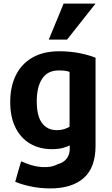

<svg xmlns="http://www.w3.org/2000/svg" viewBox="-20 -835 624 1071"><path d="M513 -22V-513Q479 -527 426 -538Q373 -549 310 -549Q222 -549 161 -514Q100 -479 68.5 -415.5Q37 -352 37 -266Q37 -182 66.5 -123Q96 -64 148.5 -33.5Q201 -3 269 -3Q307 -3 333 -10.5Q359 -18 369 -24V-4Q369 27 352 49.5Q335 72 302 81Q267 100 217 97Q184 95 153 85.5Q122 76 98 65Q97 68 92 84.5Q87 101 81 122Q75 143 70.5 159.5Q66 176 65 179Q103 195 154 205.5Q205 216 261 216Q381 216 447 158Q513 100 513 -22ZM368 -128Q355 -120 337 -114.5Q319 -109 297 -109Q244 -109 214.5 -148.5Q185 -188 185 -270Q185 -351 215.5 -396.5Q246 -442 307 -442Q349 -442 368 -434ZM354 -614 513 -815H335L252 -614Z"/></svg>

Font: Repo Bold
Style: Bold
Weight: 700
Designer: Stefan Peev
Foundry: Context Ltd
Version: Version 1.502